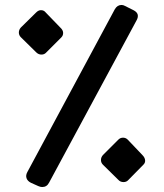

<svg xmlns="http://www.w3.org/2000/svg" viewBox="-20 -749 661 774"><path d="M105 -12Q91 -19 87 -30.5Q83 -42 90 -55L443 -712Q453 -729 470 -729Q477 -729 484 -725L518 -708Q546 -694 530 -666L178 -13Q169 5 150 5Q146 5 142.5 4Q139 3 134 1ZM165 -536Q158 -529 147 -529Q135 -529 126 -538L64 -599Q56 -607 56 -618Q56 -629 64 -638L126 -699Q135 -708 145 -708Q157 -708 164 -699L223 -638Q234 -628 234.5 -617Q235 -606 227 -598ZM496 -22Q489 -15 478 -15Q465 -15 457 -24L395 -85Q387 -93 387 -104Q387 -115 395 -124L457 -186Q465 -194 476 -194Q487 -194 495 -186L554 -124Q564 -114 565 -103Q566 -92 557 -84Z"/></svg>

Font: Fz Rubik Med
Style: Regular
Weight: 500
Designer: Hubert and Fischer
Foundry: Hubert and Fischer
Version: Vit hóa bi FontZin.com